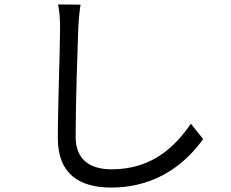

<svg xmlns="http://www.w3.org/2000/svg" viewBox="-20 -797 1040 863"><path d="M241 -777C247 -748 250 -713 250 -677C250 -572 240 -322 240 -175C240 -14 338 46 480 46C698 46 826 -78 893 -172L838 -241C767 -138 664 -36 482 -36C390 -36 320 -74 320 -183C320 -331 328 -565 332 -677C334 -709 337 -744 342 -776Z"/></svg>

Font: Noto Sans CJK KR Regular
Style: Regular
Weight: 400
Designer: Ryoko NISHIZUKA (kana & ideographs); Paul D. Hunt (Latin, Greek & Cyrillic); Wenlong ZHANG (bopomofo); Sandoll Communica
Foundry: Adobe Systems Incorporated
Version: Version 1.004;PS 1.004;hotconv 1.0.82;makeotf.lib2.5.63406